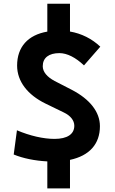

<svg xmlns="http://www.w3.org/2000/svg" viewBox="-20 -870 626 1046"><path d="M237.8 156.2H361.3V1C466.8 -21.5 524.4 -85 524.4 -182.6C524.4 -260.3 469.2 -329.6 371.6 -380.4L277.8 -428.7C236.3 -450.7 212.9 -478.5 212.9 -509.3C212.9 -555.2 246.1 -580.6 303.7 -580.6C345.7 -580.6 392.6 -556.6 437.5 -513.7L526.4 -615.7C480.5 -659.2 423.8 -687.5 361.3 -698.2V-849.6H237.8V-697.8C132.3 -679.7 73.2 -614.3 73.2 -512.7C73.2 -426.8 129.9 -353.5 228 -305.7L327.6 -257.3C363.8 -240.2 384.8 -213.9 384.8 -185.1C384.8 -138.7 346.2 -113.3 276.9 -113.3C216.8 -113.3 143.6 -129.9 72.3 -160.2L54.7 -28.3C105.5 -7.3 170.4 5.9 237.8 9.3Z"/></svg>

Font: Cascadia Mono NF
Style: Bold
Weight: 700
Monospace: yes
Designer: Aaron Bell
Foundry: Saja Typeworks
Version: Version 2404.023